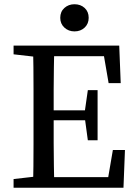

<svg xmlns="http://www.w3.org/2000/svg" viewBox="-20 -885 643 905"><path d="M44 0V-41L175 -56H185V0ZM135 0Q137 -51 137.5 -102Q138 -153 138 -205.5Q138 -258 138 -310V-359Q138 -411 138 -463Q138 -515 137.5 -567Q137 -619 135 -670H236Q235 -620 234 -568Q233 -516 233 -464Q233 -412 233 -359V-322Q233 -265 233 -210.5Q233 -156 234 -104Q235 -52 236 0ZM185 0V-50H520L485 -20L512 -178H569L562 0ZM185 -318V-365H411V-318ZM394 -224 379 -335V-355L394 -460H440V-224ZM44 -629V-670H185V-614H175ZM492 -493 465 -650 500 -620H185V-670H542L549 -493ZM331 -737Q303 -737 283.5 -755Q264 -773 264 -801Q264 -830 283.5 -847.5Q303 -865 331 -865Q360 -865 379 -847.5Q398 -830 398 -801Q398 -773 379 -755Q360 -737 331 -737Z"/></svg>

Font: Source Serif 4 Variable
Style: Regular
Weight: 400
Designer: Frank Grießhammer
Foundry: Adobe
Version: Version 4.005;hotconv 1.1.0;makeotfexe 2.6.0